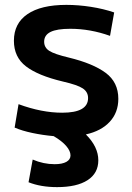

<svg xmlns="http://www.w3.org/2000/svg" viewBox="-20 -550 542 787"><path d="M97 197 114 104Q158 123 204 123Q235 123 252 113.5Q269 104 269 87Q269 69 251.5 48.5Q234 28 200 8Q155 4 112.5 -5Q70 -14 40 -27L56 -123Q151 -88 235 -88Q341 -88 341 -148Q341 -173 319.5 -187.5Q298 -202 237 -216Q136 -240 86.5 -278Q37 -316 37 -383Q37 -454 92.5 -492Q148 -530 252 -530Q301 -530 352.5 -522Q404 -514 448 -499L431 -403Q350 -432 268 -432Q213 -432 187 -419Q161 -406 161 -379Q161 -355 182 -341.5Q203 -328 262 -314Q361 -290 413 -251.5Q465 -213 465 -145Q465 -89 430 -51Q395 -13 332 1Q383 52 383 107Q383 160 339 188.5Q295 217 214 217Q147 217 97 197Z"/></svg>

Font: Enso SemiBold
Style: Regular
Weight: 600
Designer: Coji Morishita
Foundry: UNDERFOREST DESIGN
Version: Version 1.000